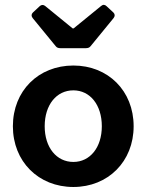

<svg xmlns="http://www.w3.org/2000/svg" viewBox="-20 -746 594 778"><path d="M112.3 -672.9 205.1 -559.6C210 -552.7 216.8 -550.8 224.6 -550.8H328.1C335.9 -550.8 342.8 -552.7 347.7 -559.6L440.4 -672.9C446.3 -680.7 446.3 -688.5 439.5 -695.3L412.1 -720.7C405.3 -727.5 397.5 -728.5 389.6 -721.7L278.3 -630.9H274.4L163.1 -721.7C156.2 -727.5 147.5 -727.5 140.6 -720.7L113.3 -695.3C106.4 -688.5 106.4 -680.7 112.3 -672.9ZM277.3 11.7C418 11.7 521.5 -91.8 521.5 -234.4C521.5 -377.9 418 -480.5 277.3 -480.5C135.7 -480.5 32.2 -377.9 32.2 -234.4C32.2 -91.8 135.7 11.7 277.3 11.7ZM277.3 -89.8C209 -89.8 161.1 -148.4 161.1 -234.4C161.1 -321.3 209 -379.9 277.3 -379.9C344.7 -379.9 392.6 -321.3 392.6 -234.4C392.6 -148.4 344.7 -89.8 277.3 -89.8Z"/></svg>

Font: Ed Sans Neue SemiBold
Style: Regular
Weight: 600
Designer: Stephen Hutchings
Version: Version 1.004;PS 001.004;hotconv 1.0.88;makeotf.lib2.5.64775